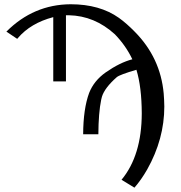

<svg xmlns="http://www.w3.org/2000/svg" viewBox="-20 -718 842 894"><path d="M545.9 119.1Q639.6 5.9 640.1 -189.9Q639.6 -313 615.2 -393.1Q538.1 -370.6 523.9 -358.9Q467.3 -309.1 454.6 -267.6Q452.6 -260.3 451.2 -253.9Q438.5 -191.9 438 -92.8H367.2Q367.7 -210.9 395 -285.2Q417.5 -342.3 472.2 -380.9Q538.6 -427.2 596.2 -441.9Q566.4 -504.9 515.1 -558.1Q420.4 -644.5 300.8 -647H287.1V-338.9H228V-638.2Q122.6 -610.4 63.5 -541Q61 -538.6 60.1 -537.1L9.8 -570.8Q136.2 -697.3 309.1 -698.2Q444.3 -698.2 533.7 -634.8Q569.8 -608.9 607.9 -569.8Q727.1 -449.2 742.2 -282.7Q744.6 -253.4 745.1 -222.2Q745.1 -70.8 665.5 70.8Q638.2 118.7 606 155.8Q606 156.2 545.9 119.1Z"/></svg>

Font: Linux Biolinum Capitals O
Style: Small Caps
Weight: 400
Designer: Philipp H. Poll
Foundry: Philipp H. Poll
Version: Version 1.0.4